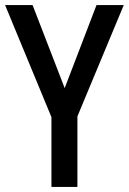

<svg xmlns="http://www.w3.org/2000/svg" viewBox="-20 -734 506 754"><path d="M234 -388 108 -714H0L182 -274V0H284V-277L466 -714H359Z"/></svg>

Font: Noto Sans Khmer UI Condensed Medium
Style: Regular
Weight: 500
Width: 3
Designer: Danh Hong and the Monotype Design Team
Foundry: Monotype Imaging Inc.
Version: Version 2.002